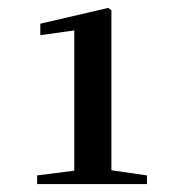

<svg xmlns="http://www.w3.org/2000/svg" viewBox="-20 -938 445 486"><path d="M168 -472H352V-494L262 -507V-912L254 -918L82 -878V-849L168 -861V-506L74 -494V-472Z"/></svg>

Font: Noto Serif CJK KR
Style: Bold
Weight: 700
Designer: Ryoko NISHIZUKA 西塚涼子 (kana & ideographs); Frank Grießhammer (Latin, Greek & Cyrillic); Wenlong ZHANG 张文龙 (bopomofo); San
Foundry: Adobe
Version: Version 2.001;hotconv 1.1.0;makeotfexe 2.6.0